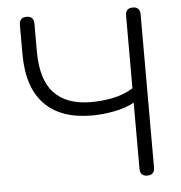

<svg xmlns="http://www.w3.org/2000/svg" viewBox="-52 -760 769 816"><g transform="rotate(-5 333.0 -352.5)"><path d="M544 6Q513 6 513 -26V-308Q480 -289 430.5 -279Q381 -269 331 -269Q199 -269 129.5 -341Q60 -413 60 -555V-679Q60 -711 91 -711Q122 -711 122 -679V-561Q122 -440 175.5 -383Q229 -326 334 -326Q382 -326 427.5 -335.5Q473 -345 513 -369V-679Q513 -711 544 -711Q575 -711 575 -679V-26Q575 6 544 6Z"/></g></svg>

Font: Nunito Light
Style: Regular
Weight: 300
Designer: Vernon Adams
Foundry: Vernon Adams
Version: Version 3.601; ttfautohint (v1.8.2.53-6de2)